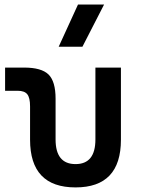

<svg xmlns="http://www.w3.org/2000/svg" viewBox="-20 -815 626 845"><path d="M312.5 9.8Q112.3 9.8 112.3 -200.2V-347.2Q112.3 -384.8 100.1 -400.1Q87.9 -415.5 57.6 -415.5H2.4V-517.6H85.9Q162.6 -517.6 193.6 -487.1Q224.6 -456.5 224.6 -380.9V-201.2Q224.6 -92.8 312.5 -92.8Q399.9 -92.8 399.9 -201.2V-517.6H512.2V-200.2Q512.2 9.8 312.5 9.8ZM238.3 -609.4 323.2 -794.9H438L342.8 -609.4Z"/></svg>

Font: Cascadia Mono Medium
Style: Regular
Weight: 500
Monospace: yes
Designer: Aaron Bell
Foundry: Saja Typeworks
Version: Version 2407.024